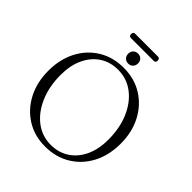

<svg xmlns="http://www.w3.org/2000/svg" viewBox="-248 -1080 1253 1253"><g transform="rotate(45 378.0 -454.0)"><path d="M377.5 -712.5Q476 -712.5 551.8 -665.2Q627.5 -618 670.2 -535.8Q713 -453.5 713 -348.5Q713 -240.5 670 -159Q627 -77.5 551 -31.5Q475 14.5 376 14.5Q278.5 14.5 203 -32.8Q127.5 -80 84.8 -162.5Q42 -245 42 -351Q42 -457.5 84.8 -539Q127.5 -620.5 203 -666.5Q278.5 -712.5 377.5 -712.5ZM637.5 -310Q637.5 -415.5 601.8 -498.8Q566 -582 503.2 -629.8Q440.5 -677.5 359.5 -677.5Q288 -677.5 233.8 -642Q179.5 -606.5 148.8 -541.5Q118 -476.5 118 -388Q118 -282 153.8 -198.8Q189.5 -115.5 252 -67.5Q314.5 -19.5 395.5 -19.5Q466.5 -19.5 521.2 -55Q576 -90.5 606.8 -155.8Q637.5 -221 637.5 -310ZM377.5 -752Q357 -752 344.5 -765.2Q332 -778.5 332 -798Q332 -818 344.5 -831Q357 -844 377.5 -844Q398 -844 410.2 -831Q422.5 -818 422.5 -798Q422.5 -778.5 410.2 -765.2Q398 -752 377.5 -752ZM254.5 -902Q254.5 -922 273.5 -922H481.5Q500.5 -922 500.5 -902Q500.5 -882.5 481.5 -882.5H273.5Q254.5 -882.5 254.5 -902Z"/></g></svg>

Font: Fraunces 72pt Soft Light
Style: Regular
Weight: 300
Version: Version 1.000;[b76b70a41]